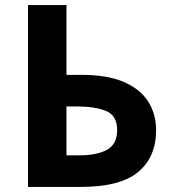

<svg xmlns="http://www.w3.org/2000/svg" viewBox="-20 -734 678 754"><path d="M90 0V-714H241V-440H301Q402 -440 466.5 -412Q531 -384 562 -335Q593 -286 593 -223Q593 -117 522.5 -58.5Q452 0 298 0ZM292 -124Q361 -124 400.5 -146Q440 -168 440 -223Q440 -280 397 -298Q354 -316 280 -316H241V-124Z"/></svg>

Font: RS Noto Sans
Style: Bold
Weight: 700
Designer: Monotype Design Team
Foundry: Monotype Imaging Inc.
Version: Version 3.10